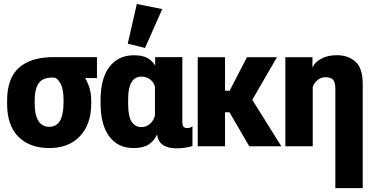

<svg xmlns="http://www.w3.org/2000/svg" viewBox="-20 -733 1867 962"><path d="M227.5 8.8Q324.7 8.8 380.9 -51Q437 -110.8 437 -212.9V-229Q437 -290.5 407.7 -339.6Q378.4 -388.7 326.7 -399.9V-341.8H465.8V-446.8H247.6Q135.3 -446.8 75.4 -394Q15.6 -341.3 15.6 -228.5V-212.9Q15.6 -104 72.3 -47.6Q128.9 8.8 227.5 8.8ZM227.1 -97.7Q190.9 -97.7 172.4 -127.4Q153.8 -157.2 153.8 -213.4V-227.1Q153.8 -292.5 177 -320.1Q200.2 -347.7 254.4 -343.8Q271 -337.9 284.7 -311.8Q298.3 -285.6 298.3 -232.9V-218.8Q298.3 -158.2 280.5 -127.9Q262.7 -97.7 227.1 -97.7Z M648.4 8.8Q697.3 8.8 724.9 -9Q752.4 -26.9 766.6 -58.6H767.1Q771 -25.4 794.4 -8.1Q817.9 9.3 860.4 10.3Q885.3 10.3 907.5 7.1Q929.7 3.9 944.3 -1.5V-100.1Q939.5 -96.2 932.9 -93.8Q926.3 -91.3 918.5 -91.3Q905.8 -91.3 899.7 -97.9Q893.6 -104.5 893.6 -124V-446.8H757.3L757.8 -403.8Q743.7 -428.7 718.5 -442.4Q693.4 -456.1 650.9 -456.1Q573.2 -456.1 528.6 -398.4Q483.9 -340.8 483.9 -232.4V-216.3Q483.9 -107.9 527.3 -49.6Q570.8 8.8 648.4 8.8ZM688.5 -96.2Q657.2 -96.2 639.6 -123Q622.1 -149.9 622.1 -210.9V-237.8Q622.1 -293.9 639.2 -321.5Q656.2 -349.1 689.5 -349.1Q712.4 -349.1 731.2 -335.7Q750 -322.3 756.3 -298.8V-153.8Q749 -127 730.5 -111.6Q711.9 -96.2 688.5 -96.2ZM706.5 -492.7 793 -687.5 665.5 -712.9 620.1 -514.2Z M970.7 0H1107.4V-170.4H1129.9L1229 0H1389.6L1244.1 -232.9L1367.7 -446.3H1217.3L1130.4 -278.3H1107.4V-446.3H970.7Z M1660.2 209.5H1797.4V-311Q1797.4 -392.1 1760.7 -424.3Q1724.1 -456.5 1667.5 -456.5Q1622.1 -456.5 1589.6 -439Q1557.1 -421.4 1546.4 -396H1545.4V-446.3H1409.7V0H1546.9V-297.4Q1554.7 -319.3 1572.5 -332.8Q1590.3 -346.2 1609.9 -346.2Q1636.2 -346.2 1648.2 -334Q1660.2 -321.8 1660.2 -288.6Z"/></svg>

Font: Roboto Flex Super Cond Bold
Style: Regular
Weight: 700
Width: 3
Designer: Berlow after Robertson
Foundry: Google
Version: Version 3.000